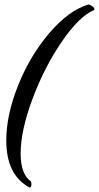

<svg xmlns="http://www.w3.org/2000/svg" viewBox="-20 -749 441 856"><path d="M112 87Q8 32 8 -123Q8 -236 60.5 -367.5Q113 -499 199 -600.5Q285 -702 374 -729Q380 -729 391 -721.5Q402 -714 401 -705Q333 -677 255 -562.5Q177 -448 124.5 -307Q72 -166 72 -64Q72 28 119 61Q123 87 112 87Z"/></svg>

Font: Vervelle
Style: Script
Weight: 400
Monospace: yes
Designer: Nur Solikh
Foundry: Astageni Type
Version: Version 1.0